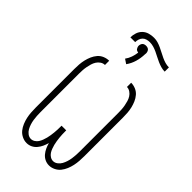

<svg xmlns="http://www.w3.org/2000/svg" viewBox="-311 -1128 1223 1223"><g transform="rotate(45 300.0 -516.5)"><path d="M401 8Q381 8 363.5 -0.5Q346 -9 333.5 -24Q321 -39 313 -56.5Q305 -74 300 -93Q295 -74 287 -56.5Q279 -39 266.5 -24Q254 -9 236.5 -0.5Q219 8 199 8Q178 8 157.5 -2Q137 -12 123.5 -29Q110 -46 101.5 -66.5Q93 -87 88.5 -108Q84 -129 82.5 -151Q81 -173 81 -195V-540Q81 -561 82.5 -582.5Q84 -604 89 -625Q94 -646 102.5 -665.5Q111 -685 125 -701.5Q139 -718 159.5 -726.5Q180 -735 201 -735V-697Q185 -697 171 -687.5Q157 -678 148.5 -664.5Q140 -651 135.5 -635.5Q131 -620 128 -604Q125 -588 124 -572Q123 -556 123 -540V-195Q123 -178 124 -161.5Q125 -145 127.5 -128.5Q130 -112 135 -96Q140 -80 148 -65.5Q156 -51 170 -40.5Q184 -30 200 -30Q214 -30 226.5 -38Q239 -46 246.5 -57.5Q254 -69 259 -82.5Q264 -96 267.5 -109.5Q271 -123 273 -137Q275 -151 276.5 -164.5Q278 -178 278.5 -192Q279 -206 279 -221V-228H321V-221Q321 -206 321.5 -192Q322 -178 323.5 -164.5Q325 -151 327 -137Q329 -123 332.5 -109.5Q336 -96 341 -82.5Q346 -69 353.5 -57.5Q361 -46 373.5 -38Q386 -30 400 -30Q416 -30 430 -40.5Q444 -51 452 -65.5Q460 -80 465 -96Q470 -112 472.5 -128.5Q475 -145 476 -161.5Q477 -178 477 -195V-540Q477 -556 476 -572Q475 -588 472 -604Q469 -620 464.5 -635.5Q460 -651 451.5 -664.5Q443 -678 429 -687.5Q415 -697 399 -697V-735Q420 -735 440.5 -726.5Q461 -718 475 -701.5Q489 -685 497.5 -665.5Q506 -646 511 -625Q516 -604 517.5 -582.5Q519 -561 519 -540V-195Q519 -173 517.5 -151Q516 -129 511.5 -108Q507 -87 498.5 -66.5Q490 -46 476.5 -29Q463 -12 442.5 -2Q422 8 401 8ZM234 -936H191Q191 -957 198 -978Q205 -999 220.5 -1014Q236 -1029 257 -1035Q278 -1041 300 -1041Q318 -1041 335 -1036Q352 -1031 368 -1023.5Q384 -1016 400 -1007.5Q416 -999 432 -991.5Q448 -984 465 -979Q482 -974 500 -974V-936Q482 -936 465 -941Q448 -946 432 -953Q416 -960 400 -968.5Q384 -977 368 -984.5Q352 -992 335 -997Q318 -1002 300 -1002Q287 -1002 273.5 -998Q260 -994 251 -984.5Q242 -975 238 -962Q234 -949 234 -936ZM293 -796 263 -816Q277 -835 284.5 -857Q292 -879 295 -902Q289 -903 283 -905.5Q277 -908 273.5 -913Q270 -918 268 -924Q266 -930 266 -936Q266 -942 268.5 -949Q271 -956 275.5 -960.5Q280 -965 286.5 -967Q293 -969 300 -969Q307 -969 313.5 -967Q320 -965 324.5 -960.5Q329 -956 331.5 -949Q334 -942 334 -936V-934L333 -923Q332 -889 322.5 -856.5Q313 -824 293 -796Z"/></g></svg>

Font: Iosevka Curly XLtEx
Style: Regular
Weight: 200
Width: 7
Monospace: yes
Designer: Belleve Invis
Foundry: Belleve Invis
Version: Version 11.1.0; ttfautohint (v1.8.3)